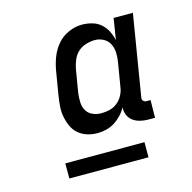

<svg xmlns="http://www.w3.org/2000/svg" viewBox="-81 -774 662 663"><g transform="rotate(-15 250.0 -442.0)"><path d="M224 -317Q204 -317 186.5 -322.5Q169 -328 155.5 -339.5Q142 -351 134.5 -367.5Q127 -384 123.5 -402.5Q120 -421 121.5 -440Q123 -459 126 -478L140 -562Q144 -586 153 -609.5Q162 -633 178.5 -652.5Q195 -672 219 -682.5Q243 -693 267 -693Q285 -693 303 -688Q321 -683 334 -671.5Q347 -660 355 -644.5Q363 -629 367 -611L379 -687H448L400 -395Q399 -389 403.5 -384.5Q408 -380 414 -380H429L428 -317H403Q389 -317 375 -320.5Q361 -324 350 -332Q339 -340 333.5 -353Q328 -366 329 -381Q321 -366 309.5 -354Q298 -342 284.5 -333.5Q271 -325 255 -321Q239 -317 224 -317ZM253 -380Q268 -380 283 -383.5Q298 -387 310.5 -397Q323 -407 330.5 -421Q338 -435 340 -450L354 -534Q357 -551 356.5 -568Q356 -585 349 -599.5Q342 -614 327.5 -622Q313 -630 296 -630Q281 -630 264.5 -625Q248 -620 236 -609Q224 -598 217.5 -582.5Q211 -567 208 -552L194 -468Q192 -452 192.5 -435.5Q193 -419 200.5 -406Q208 -393 222.5 -386.5Q237 -380 253 -380ZM371 -191H88V-245H371Z"/></g></svg>

Font: Iosevka
Style: Italic
Weight: 400
Italic angle: -9°
Monospace: yes
Designer: Belleve Invis
Foundry: Belleve Invis
Version: Version 32.5.0; ttfautohint (v1.8.4)